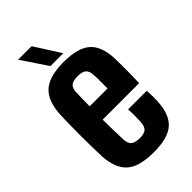

<svg xmlns="http://www.w3.org/2000/svg" viewBox="-239 -846 929 929"><g transform="rotate(-45 226.0 -381.0)"><path d="M233 9Q132 9 88.8 -29.8Q45.5 -68.5 40 -154.5Q39 -181.5 38.2 -220.8Q37.5 -260 37.5 -302.5Q37.5 -345 38.2 -382.8Q39 -420.5 40 -444Q46 -533 90.8 -571Q135.5 -609 231.5 -609Q328 -609 371.2 -571.5Q414.5 -534 418.5 -449Q419 -437 419.2 -408.2Q419.5 -379.5 419.2 -344Q419 -308.5 417.5 -278H168Q168 -245 168.8 -211Q169.5 -177 171 -140Q172 -111.5 186 -99.5Q200 -87.5 232.5 -87.5Q263.5 -87.5 276 -99.5Q288.5 -111.5 290 -141Q291 -155.5 291.2 -176.5Q291.5 -197.5 290 -226H417.5Q418.5 -216.5 419 -193.8Q419.5 -171 418.5 -154.5Q414.5 -67 371.5 -29Q328.5 9 233 9ZM169 -368H291Q291.5 -388.5 291.5 -408Q291.5 -427.5 291.2 -442.2Q291 -457 290 -463Q288.5 -490 275 -501.2Q261.5 -512.5 231.5 -512.5Q198 -512.5 185 -500.8Q172 -489 171 -463Q170.5 -438.5 169.8 -414.8Q169 -391 169 -368ZM172.5 -640 83.5 -772.5H176L260.5 -640Z"/></g></svg>

Font: Big Shoulders
Style: Bold
Weight: 700
Designer: Patric King
Foundry: XO Type Co
Version: Version 2.002